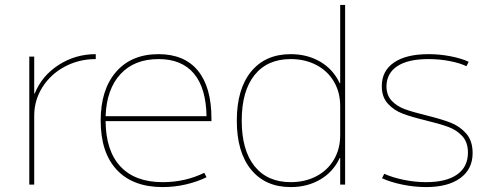

<svg xmlns="http://www.w3.org/2000/svg" viewBox="-20 -750 1990 780"><path d="M99 -520H119V-370H121Q150 -442 218 -486Q286 -530 369 -530V-510Q301 -510 243.5 -479.5Q186 -449 152.5 -396Q119 -343 119 -280V0H99Z M389 -260Q389 -386 451.5 -458Q514 -530 624 -530Q729 -530 784 -463Q839 -396 839 -268V-258H409Q410 -137 469.5 -73.5Q529 -10 641 -10Q732 -10 810 -48L819 -30Q780 -11 734 -0.5Q688 10 641 10Q520 10 454.5 -60Q389 -130 389 -260ZM819 -278Q817 -393 767.5 -451.5Q718 -510 624 -510Q526 -510 469.5 -449Q413 -388 409 -278Z M942 -260Q942 -388 1000 -459Q1058 -530 1161 -530Q1229 -530 1281.5 -499Q1334 -468 1360 -412H1362V-730H1382V0H1362V-108H1360Q1334 -52 1281.5 -21Q1229 10 1161 10Q1058 10 1000 -61Q942 -132 942 -260ZM1161 -10Q1219 -10 1265 -34Q1311 -58 1336.5 -101.5Q1362 -145 1362 -200V-320Q1362 -375 1336.5 -418.5Q1311 -462 1265 -486Q1219 -510 1161 -510Q1066 -510 1014 -445Q962 -380 962 -260Q962 -140 1014 -75Q1066 -10 1161 -10Z M1532 -26 1541 -44Q1574 -29 1620 -19.5Q1666 -10 1711 -10Q1793 -10 1837 -41Q1881 -72 1881 -130Q1881 -172 1858 -197Q1835 -222 1801 -234.5Q1767 -247 1709 -261Q1651 -275 1615.5 -288.5Q1580 -302 1555.5 -329Q1531 -356 1531 -400Q1531 -462 1580.5 -496Q1630 -530 1721 -530Q1766 -530 1810 -521.5Q1854 -513 1884 -499L1875 -481Q1848 -494 1806.5 -502Q1765 -510 1721 -510Q1638 -510 1594.5 -481.5Q1551 -453 1550 -400Q1550 -363 1571.5 -340.5Q1593 -318 1624.5 -306.5Q1656 -295 1713 -281Q1774 -266 1811 -251.5Q1848 -237 1874 -207.5Q1900 -178 1900 -128Q1900 -63 1850 -26.5Q1800 10 1711 10Q1664 10 1615 0Q1566 -10 1532 -26Z"/></svg>

Font: Enso Thin
Style: Regular
Weight: 100
Designer: Coji Morishita
Foundry: UNDERFOREST DESIGN
Version: Version 1.000